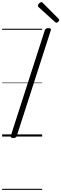

<svg xmlns="http://www.w3.org/2000/svg" viewBox="-20 -1279 574 1799"><path d="M105 14Q90 14 84 9Q78 4 81 -6L400 -996Q404 -1006 411 -1010.5Q418 -1015 433 -1015Q448 -1015 454 -1010.5Q460 -1006 456 -995L137 -5Q134 4 127 9Q120 14 105 14ZM509 -1066Q506 -1066 503 -1068Q500 -1070 495 -1073L343 -1211Q338 -1215 336.5 -1218Q335 -1221 335 -1226Q335 -1232 340.5 -1240Q346 -1248 354 -1253.5Q362 -1259 369 -1259Q373 -1259 376 -1256.5Q379 -1254 383 -1250L529 -1103Q533 -1099 533.5 -1096Q534 -1093 534 -1090Q534 -1084 525.5 -1075Q517 -1066 509 -1066ZM0 490H375V500H0ZM0 -20H375V0H0ZM0 -505H375V-500H0ZM0 -1010H375V-1000H0Z"/></svg>

Font: Playwrite US Trad Guides
Style: Regular
Weight: 400
Designer: Veronika Burian, José Scaglione
Foundry: TypeTogether
Version: Version 1.003